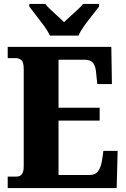

<svg xmlns="http://www.w3.org/2000/svg" viewBox="-20 -951 637 971"><path d="M19 0V-58H64Q100 -58 100 -109V-600Q100 -637 88 -647Q76 -657 62 -657H19V-714H543L546 -526H472L467 -574Q465 -613 452 -631Q439 -649 408 -649H276V-406H484V-341H276V-66H434Q463 -66 477 -86.5Q491 -107 496 -140L503 -188H575L570 0ZM232 -771Q222 -794 202.5 -820.5Q183 -847 162.5 -873Q142 -899 128 -918V-931H209Q218 -919 235.5 -902.5Q253 -886 272 -869Q291 -852 304 -839Q317 -852 336 -869Q355 -886 373 -902.5Q391 -919 400 -931H481V-918Q467 -899 446 -873Q425 -847 406 -820.5Q387 -794 377 -771Z"/></svg>

Font: Noto Serif Lao Condensed Black
Style: Regular
Weight: 900
Width: 3
Designer: Monotype Design Team
Foundry: Monotype Imaging Inc.
Version: Version 2.003; ttfautohint (v1.8.4.7-5d5b)